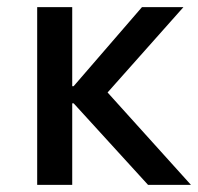

<svg xmlns="http://www.w3.org/2000/svg" viewBox="-20 -517 555 537"><path d="M84 0V-497H182V-276H186L377 -497H493L261 -236L265 -276L514 0H394L186 -228H182V0Z"/></svg>

Font: Nunito Sans 7pt SemiCondensed Medium
Style: Regular
Weight: 500
Width: 4
Designer: Vernon Adams
Foundry: Vernon Adams
Version: Version 3.101;gftools[0.9.27]